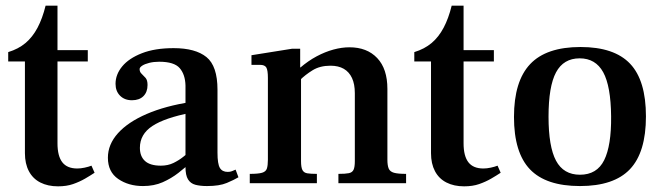

<svg xmlns="http://www.w3.org/2000/svg" viewBox="-20 -647 2346 678"><path d="M185 11Q149 11 122.5 -2.5Q96 -16 82 -42.5Q68 -69 68 -106V-430H9V-463Q45 -474 70 -495Q95 -516 112.5 -549Q130 -582 141 -627H183V-470H290V-430H183V-141Q183 -96 200 -74Q217 -52 253 -52Q265 -52 279 -55Q293 -58 303 -62L314 -37Q299 -27 280 -16Q261 -5 238 3Q215 11 185 11Z M711 10Q687 10 670 5.5Q653 1 644 -13.5Q635 -28 635 -57V-345Q634 -384 614.5 -406.5Q595 -429 542 -429Q523 -429 507 -425Q491 -421 482 -415Q473 -409 473 -403Q473 -393 480 -386.5Q487 -380 494 -372Q501 -364 501 -347Q501 -322 486.5 -307.5Q472 -293 446 -293Q420 -293 404 -309Q388 -325 388 -351Q388 -384 411.5 -412.5Q435 -441 481 -459Q527 -477 593 -477Q670 -477 709 -445.5Q748 -414 748 -330V-108Q748 -68 756.5 -54Q765 -40 784 -40Q793 -40 799 -42.5Q805 -45 812 -48L822 -21Q807 -12 781 -1Q755 10 711 10ZM485 10Q434 10 397.5 -15Q361 -40 361 -90Q361 -137 396.5 -176.5Q432 -216 498 -244.5Q564 -273 655 -287V-249Q562 -231 518 -202Q474 -173 474 -125Q474 -95 492 -78.5Q510 -62 548 -62Q573 -62 592.5 -71.5Q612 -81 627.5 -93.5Q643 -106 654 -115V-74Q635 -56 610 -36.5Q585 -17 554.5 -3.5Q524 10 485 10Z M1175 0V-33Q1200 -33 1212 -35.5Q1224 -38 1228.5 -47.5Q1233 -57 1233 -78V-318Q1233 -350 1223 -371.5Q1213 -393 1194 -404Q1175 -415 1147 -415Q1110 -415 1084 -399Q1058 -383 1039 -364V-407Q1068 -432 1098 -448Q1128 -464 1157.5 -472Q1187 -480 1214 -480Q1276 -480 1312 -442Q1348 -404 1348 -333V-83Q1348 -63 1352.5 -52Q1357 -41 1371 -37Q1385 -33 1414 -33V0ZM862 0V-33Q892 -33 905.5 -37Q919 -41 922.5 -52Q926 -63 926 -83V-372Q926 -399 920.5 -408.5Q915 -418 898 -418H868V-452L1012 -475H1040V-409H1043V-78Q1043 -56 1048 -46.5Q1053 -37 1065 -35Q1077 -33 1099 -33V0Z M1619 11Q1583 11 1556.5 -2.5Q1530 -16 1516 -42.5Q1502 -69 1502 -106V-430H1443V-463Q1479 -474 1504 -495Q1529 -516 1546.5 -549Q1564 -582 1575 -627H1617V-470H1724V-430H1617V-141Q1617 -96 1634 -74Q1651 -52 1687 -52Q1699 -52 1713 -55Q1727 -58 1737 -62L1748 -37Q1733 -27 1714 -16Q1695 -5 1672 3Q1649 11 1619 11Z M2028 10Q1908 10 1851.5 -49Q1795 -108 1795 -234Q1795 -360 1852 -420.5Q1909 -481 2030 -481Q2149 -481 2205 -422Q2261 -363 2261 -236Q2261 -109 2204.5 -49.5Q2148 10 2028 10ZM2028 -30Q2088 -30 2113.5 -81.5Q2139 -133 2138 -236Q2137 -343 2110 -392Q2083 -441 2027 -441Q1970 -441 1943.5 -391.5Q1917 -342 1917 -235Q1917 -129 1943.5 -79.5Q1970 -30 2028 -30Z"/></svg>

Font: Frank Ruhl Libre Medium
Style: Regular
Weight: 500
Designer: Yanek Iontef
Foundry: Fontef
Version: Version 6.004